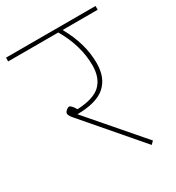

<svg xmlns="http://www.w3.org/2000/svg" viewBox="-179 -782 810 886"><g transform="rotate(-30 226.5 -338.5)"><path d="M465 -681V-661H278Q338 -555 338 -451Q338 -373 292 -332Q246 -291 143 -290L384 -11L369 4L117 -289Q102 -307 102 -316Q102 -324 111 -332Q120 -340 127 -340Q137 -340 155 -310Q243 -314 279.5 -349.5Q316 -385 316 -451Q316 -557 255 -661H-12V-681Z"/></g></svg>

Font: FiraGO Thin
Style: Regular
Weight: 100
Designer: bBox Type
Foundry: bBox Type GmbH
Version: Version 1.001;PS 001.001;hotconv 1.0.88;makeotf.lib2.5.64775